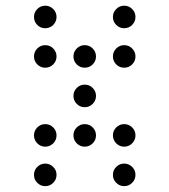

<svg xmlns="http://www.w3.org/2000/svg" viewBox="-20 -674 587 665"><path d="M175.8 -615.2Q175.8 -599.1 164.3 -587.6Q152.8 -576.2 136.7 -576.2Q120.6 -576.2 109.1 -587.6Q97.7 -599.1 97.7 -615.2Q97.7 -631.3 109.1 -642.8Q120.6 -654.3 136.7 -654.3Q152.8 -654.3 164.3 -642.8Q175.8 -631.3 175.8 -615.2ZM449.2 -615.2Q449.2 -599.1 437.7 -587.6Q426.3 -576.2 410.2 -576.2Q394 -576.2 382.6 -587.6Q371.1 -599.1 371.1 -615.2Q371.1 -631.3 382.6 -642.8Q394 -654.3 410.2 -654.3Q426.3 -654.3 437.7 -642.8Q449.2 -631.3 449.2 -615.2ZM175.8 -478.5Q175.8 -462.4 164.3 -450.9Q152.8 -439.5 136.7 -439.5Q120.6 -439.5 109.1 -450.9Q97.7 -462.4 97.7 -478.5Q97.7 -494.6 109.1 -506.1Q120.6 -517.6 136.7 -517.6Q152.8 -517.6 164.3 -506.1Q175.8 -494.6 175.8 -478.5ZM312.5 -478.5Q312.5 -462.4 301 -450.9Q289.6 -439.5 273.4 -439.5Q257.3 -439.5 245.8 -450.9Q234.4 -462.4 234.4 -478.5Q234.4 -494.6 245.8 -506.1Q257.3 -517.6 273.4 -517.6Q289.6 -517.6 301 -506.1Q312.5 -494.6 312.5 -478.5ZM449.2 -478.5Q449.2 -462.4 437.7 -450.9Q426.3 -439.5 410.2 -439.5Q394 -439.5 382.6 -450.9Q371.1 -462.4 371.1 -478.5Q371.1 -494.6 382.6 -506.1Q394 -517.6 410.2 -517.6Q426.3 -517.6 437.7 -506.1Q449.2 -494.6 449.2 -478.5ZM312.5 -341.8Q312.5 -325.7 301 -314.2Q289.6 -302.7 273.4 -302.7Q257.3 -302.7 245.8 -314.2Q234.4 -325.7 234.4 -341.8Q234.4 -357.9 245.8 -369.4Q257.3 -380.9 273.4 -380.9Q289.6 -380.9 301 -369.4Q312.5 -357.9 312.5 -341.8ZM175.8 -205.1Q175.8 -189 164.3 -177.5Q152.8 -166 136.7 -166Q120.6 -166 109.1 -177.5Q97.7 -189 97.7 -205.1Q97.7 -221.2 109.1 -232.7Q120.6 -244.1 136.7 -244.1Q152.8 -244.1 164.3 -232.7Q175.8 -221.2 175.8 -205.1ZM312.5 -205.1Q312.5 -189 301 -177.5Q289.6 -166 273.4 -166Q257.3 -166 245.8 -177.5Q234.4 -189 234.4 -205.1Q234.4 -221.2 245.8 -232.7Q257.3 -244.1 273.4 -244.1Q289.6 -244.1 301 -232.7Q312.5 -221.2 312.5 -205.1ZM449.2 -205.1Q449.2 -189 437.7 -177.5Q426.3 -166 410.2 -166Q394 -166 382.6 -177.5Q371.1 -189 371.1 -205.1Q371.1 -221.2 382.6 -232.7Q394 -244.1 410.2 -244.1Q426.3 -244.1 437.7 -232.7Q449.2 -221.2 449.2 -205.1ZM175.8 -68.4Q175.8 -52.2 164.3 -40.8Q152.8 -29.3 136.7 -29.3Q120.6 -29.3 109.1 -40.8Q97.7 -52.2 97.7 -68.4Q97.7 -84.5 109.1 -95.9Q120.6 -107.4 136.7 -107.4Q152.8 -107.4 164.3 -95.9Q175.8 -84.5 175.8 -68.4ZM449.2 -68.4Q449.2 -52.2 437.7 -40.8Q426.3 -29.3 410.2 -29.3Q394 -29.3 382.6 -40.8Q371.1 -52.2 371.1 -68.4Q371.1 -84.5 382.6 -95.9Q394 -107.4 410.2 -107.4Q426.3 -107.4 437.7 -95.9Q449.2 -84.5 449.2 -68.4Z"/></svg>

Font: DatDot Light
Style: Regular
Weight: 300
Designer: GGBot
Version: 1.00